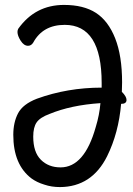

<svg xmlns="http://www.w3.org/2000/svg" viewBox="-20 -738 540 780"><path d="M224 22Q189 22 160 12Q130 3 108 -13Q34 -69 34 -190Q34 -241 53.5 -278Q73 -315 130 -337Q254 -382 393 -382V-401Q393 -637 243 -637Q154 -637 115 -565Q107 -552 94 -552Q77 -552 64 -572.5Q51 -593 51 -608Q51 -615 54 -621Q123 -718 240 -718Q320 -718 370 -685.5Q420 -653 448 -582Q476 -511 476 -403Q476 -382 475 -365Q494 -346 494 -332Q494 -316 472 -316Q462 -198 415 -103Q353 21 224 22ZM226 -58Q323 -58 369 -222Q384 -271 388 -319Q268 -311 181 -275Q143 -261 129 -241Q115 -221 115 -183Q115 -120 146 -89Q177 -58 226 -58Z"/></svg>

Font: LXGW WenKai Mono Medium
Style: Regular
Weight: 500
Monospace: yes
Designer: LXGW / Fontworks Inc.
Foundry: LXGW / Fontworks Inc.
Version: Version 1.520; June 14, 2025